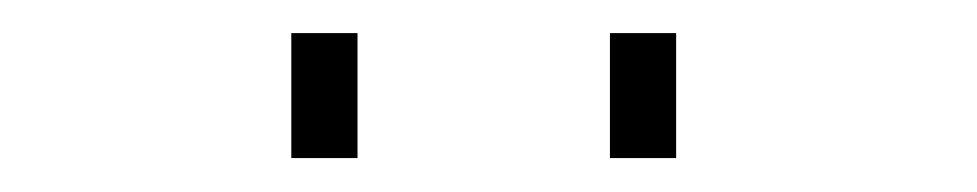

<svg xmlns="http://www.w3.org/2000/svg" viewBox="-20 -675 590 116"><path d="M156 -655H196V-579.5H156ZM348.5 -655H388.5V-579.5H348.5Z"/></svg>

Font: Trispace SemiCondensed Thin
Style: Regular
Weight: 100
Width: 4
Designer: Tyler Finck
Foundry: Etcetera Type Company
Version: Version 1.210; ttfautohint (v1.8.3)